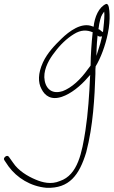

<svg xmlns="http://www.w3.org/2000/svg" viewBox="-20 -677 570 962"><path d="M0 117C-1 121 0 123 2 125V126L23 157C65 214 133 257 213 264C327 268 377 201 412 86C447 -48 454 -190 458 -307V-322C458 -327 458 -333 459 -341V-344C485 -387 508 -449 520 -508C528 -544 530 -580 529 -604C528 -629 526 -661 511 -657C475 -641 454 -592 449 -543L443 -545C389 -567 327 -521 288 -483C255 -451 217 -412 195 -364C170 -309 170 -264 188 -231C205 -197 236 -174 290 -192C335 -207 384 -246 422 -291L432 -302L431 -289C428 -211 421 -107 408 -23C391 84 371 200 280 230C236 249 192 237 159 223C118 206 72 178 46 139L24 108C22 106 19 104 16 104C10 104 2 110 0 117ZM253 -414C280 -451 314 -484 350 -506C385 -528 415 -528 445 -515L444 -512C439 -466 434 -398 434 -349L433 -347L420 -330C384 -279 339 -237 293 -220H292C234 -202 204 -240 202 -290C201 -337 229 -384 253 -414ZM482 -578C484 -588 488 -598 493 -606L502 -619L503 -605C503 -580 500 -551 496 -516L488 -521C482 -526 480 -529 473 -531L474 -535C476 -550 478 -565 482 -578ZM469 -499C473 -494 481 -492 491 -495L490 -489C486 -471 481 -452 474 -432L463 -397L464 -431C465 -452 466 -472 468 -489Z"/></svg>

Font: Stray Cat
Style: LtCnObl
Weight: 300
Version: Version 1.0